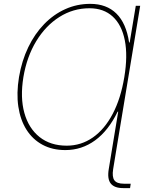

<svg xmlns="http://www.w3.org/2000/svg" viewBox="-20 -757 763 981"><path d="M696.3 -727.5 575.7 0H553.2L584 -186.5H581.1Q534.2 -89.8 466.1 -40Q397.9 9.8 313.5 9.8Q247.6 9.8 197.3 -17.3Q147 -44.4 115.5 -94Q84 -143.6 73.7 -212.2Q63.5 -280.8 77.1 -363.3Q91.3 -446.8 124.3 -515.4Q157.2 -584 205.6 -633.8Q253.9 -683.6 313.7 -710.4Q373.5 -737.3 440.9 -737.3Q524.4 -737.3 574.7 -687.7Q625 -638.2 639.6 -540H642.6L673.8 -727.5ZM320.8 -12.7Q394.5 -12.7 454.6 -54.7Q514.6 -96.7 555.9 -175.3Q597.2 -253.9 615.2 -363.3Q633.3 -472.2 617.7 -551Q602.1 -629.9 555.9 -672.4Q509.8 -714.8 437 -714.8Q354 -714.8 283.7 -670.4Q213.4 -626 165.3 -546.9Q117.2 -467.8 99.6 -363.3Q82.5 -258.8 104.5 -179.9Q126.5 -101.1 182.1 -56.9Q237.8 -12.7 320.8 -12.7ZM609.4 204.1Q564.5 204.1 545.9 180.7Q527.3 157.2 535.6 107.4L553.2 0H575.7L558.1 107.4Q551.8 147.5 564.7 164.6Q577.6 181.6 612.8 181.6Q619.1 181.6 628.9 181.6Q638.7 181.6 647.9 181.6L644.5 204.1Q636.2 204.1 626.2 204.1Q616.2 204.1 609.4 204.1Z"/></svg>

Font: Inter 20pt Thin
Style: Italic
Weight: 250
Italic angle: -9.3988°
Version: Version 4.001;git-66647c0bb